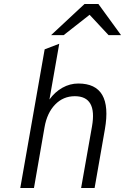

<svg xmlns="http://www.w3.org/2000/svg" viewBox="-20 -941 626 961"><path d="M81.5 0 203.5 -694 276.5 -722 227.5 -443Q254.5 -480.5 292.2 -501.8Q330 -523 372 -523Q545 -523 505 -294L453.5 0H386L440.5 -308.5Q467 -459.5 354.5 -459.5Q296.5 -459.5 256 -417.8Q215.5 -376 203 -304.5L150 0ZM235.5 -765 403 -921H472.5L586 -765H523.5L428.5 -867L298.5 -765Z"/></svg>

Font: Overpass Light
Style: Italic
Weight: 300
Italic angle: -10°
Designer: Delve Withrington, Dave Bailey, Thomas Jockin
Foundry: Delve Fonts LLC
Version: Version 4.000; ttfautohint (v1.8.3)